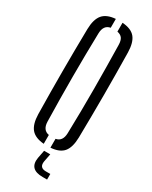

<svg xmlns="http://www.w3.org/2000/svg" viewBox="-247 -858 855 1081"><g transform="rotate(30 180.0 -317.5)"><path d="M158 6Q100.5 1.5 75 -29Q49.5 -59.5 48 -123Q45.5 -266.5 45.5 -400Q45.5 -533.5 48 -677Q49.5 -740.5 75 -771Q100.5 -801.5 158 -806V-748.5Q115.5 -741 114 -687Q110.5 -544.5 110.5 -402.2Q110.5 -260 114 -113Q115.5 -59 158 -51.5ZM201.5 6V-51.5Q243.5 -59 245 -113Q249 -260 248.5 -402.2Q248 -544.5 245 -687Q244.5 -715.5 234.2 -729.8Q224 -744 201.5 -748.5V-806Q259.5 -802 284.8 -771.5Q310 -741 311.5 -677Q314 -533 314 -399.8Q314 -266.5 311.5 -123Q310 -59 284.8 -28.5Q259.5 2 201.5 6ZM275 171H246Q156.5 171 169.5 91L179.5 39H219.5L209.5 91Q202.5 134.5 246 134.5H275Z"/></g></svg>

Font: Big Shoulders Stencil Display
Style: Regular
Weight: 400
Designer: Patric King
Foundry: XO Type Co
Version: Version 1.000